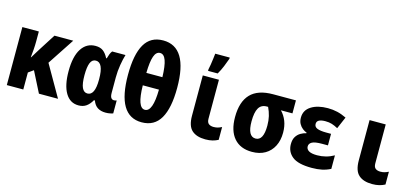

<svg xmlns="http://www.w3.org/2000/svg" viewBox="-63 -1267 3836 1768"><g transform="rotate(15 1855.0 -383.0)"><path d="M37 0V-553H194V-456Q194 -421 191 -380Q188 -339 184 -305H187Q201 -328 214.5 -350Q228 -372 243 -396L343 -553H522L354 -298L525 0H343L243 -197L194 -162V0Z M722 10Q641 10 597 -63.5Q553 -137 553 -271Q553 -412 601 -486Q649 -560 734 -560Q779 -560 807 -539Q835 -518 856 -476H862Q868 -498 875.5 -517.5Q883 -537 894 -550H1021Q1008 -508 998 -448Q988 -388 988 -328V-181Q988 -148 998 -134Q1008 -120 1025 -120Q1039 -120 1051 -125V-2Q1046 1 1025 5.5Q1004 10 980 10Q935 10 904 -9.5Q873 -29 857 -73H848Q825 -32 795 -11Q765 10 722 10ZM773 -117Q844 -117 844 -267V-273Q844 -430 772 -430Q736 -430 720 -391Q704 -352 704 -274Q704 -192 721.5 -154.5Q739 -117 773 -117Z M1323 10Q1090 10 1090 -381Q1090 -574 1146.5 -672Q1203 -770 1323 -770Q1559 -770 1559 -381Q1559 -188 1501.5 -89Q1444 10 1323 10ZM1402 -441Q1399 -548 1380.5 -599.5Q1362 -651 1325 -651Q1287 -651 1269 -599.5Q1251 -548 1249 -441ZM1323 -109Q1398 -109 1401 -322H1247Q1250 -109 1323 -109Z M1931 10Q1847 10 1802 -30.5Q1757 -71 1757 -169V-553H1911V-182Q1911 -147 1928.5 -133.5Q1946 -120 1975 -120Q1997 -120 2014.5 -125Q2032 -130 2052 -140V-18Q2028 -5 1998.5 2.5Q1969 10 1931 10ZM1793 -621Q1797 -638 1802 -668Q1807 -698 1810.5 -729Q1814 -760 1816 -776H1954V-764Q1941 -727 1924.5 -686.5Q1908 -646 1885 -606H1793Z M2375 10Q2264 10 2203.5 -60Q2143 -130 2143 -260Q2143 -406 2213 -479.5Q2283 -553 2428 -553H2645V-429H2535Q2570 -393 2589 -344.5Q2608 -296 2608 -234Q2608 -161 2580 -106Q2552 -51 2500 -20.5Q2448 10 2375 10ZM2376 -117Q2451 -117 2451 -260Q2451 -309 2441.5 -349Q2432 -389 2413 -429H2400Q2348 -429 2324 -388Q2300 -347 2300 -261Q2300 -117 2376 -117Z M2945 10Q2815 10 2759.5 -34.5Q2704 -79 2704 -152Q2704 -195 2720.5 -222Q2737 -249 2763 -264.5Q2789 -280 2817 -286V-291Q2797 -298 2777 -313.5Q2757 -329 2743.5 -353.5Q2730 -378 2730 -412Q2730 -483 2791 -521.5Q2852 -560 2949 -560Q2996 -560 3039 -550Q3082 -540 3127 -518L3078 -404Q3047 -421 3020 -429.5Q2993 -438 2958 -438Q2919 -438 2897.5 -427Q2876 -416 2876 -391Q2876 -362 2905.5 -350.5Q2935 -339 2991 -339H3037V-229H2981Q2913 -229 2886 -214Q2859 -199 2859 -172Q2859 -145 2884.5 -130Q2910 -115 2963 -115Q3049 -115 3123 -157V-28Q3084 -8 3041.5 1Q2999 10 2945 10Z M3521 10Q3437 10 3392 -30.5Q3347 -71 3347 -169V-553H3501V-182Q3501 -147 3518.5 -133.5Q3536 -120 3565 -120Q3587 -120 3604.5 -125Q3622 -130 3642 -140V-18Q3618 -5 3588.5 2.5Q3559 10 3521 10Z"/></g></svg>

Font: Noto Sans Mono Condensed Black
Style: Regular
Weight: 900
Width: 3
Designer: Monotype Design Team
Foundry: Monotype Imaging Inc.
Version: Version 2.014